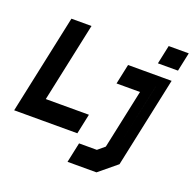

<svg xmlns="http://www.w3.org/2000/svg" viewBox="-171 -911 1276 1272"><g transform="rotate(20 467.0 -275.0)"><path d="M-12 0 137 -700H278.5L159.5 -141.5H463.5L433.5 0ZM74 -71H380.5H74L193 -629.5ZM437 200 467 59H592.5L641 18.5L730 -399H564.5L594.5 -540H901.5L766 97L641 200ZM534 126.5H622.5L704 56.5L816 -470H650.5V-470.5H816L704 56.5L622.5 127H534ZM776.5 -618 804.5 -750H946L918 -618ZM860 -676H859.5L865 -700H865.5Z"/></g></svg>

Font: Tourney Black
Style: Italic
Weight: 900
Italic angle: -12°
Version: Version 1.015